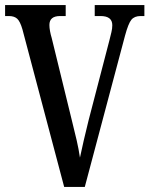

<svg xmlns="http://www.w3.org/2000/svg" viewBox="-20 -734 587 754"><path d="M68 -619Q59 -650 47.5 -660.5Q36 -671 15 -671H0V-714H238V-671H216Q174 -671 174 -636Q174 -625 176.5 -611.5Q179 -598 183 -585L262 -262Q273 -218 281 -183.5Q289 -149 294 -115Q301 -149 309 -183Q317 -217 328 -262L410 -577Q414 -593 417.5 -607.5Q421 -622 421 -635Q421 -671 375 -671H352V-714H547V-671H532Q508 -671 496 -656.5Q484 -642 471 -594L313 0H232Z"/></svg>

Font: Noto Serif Tamil ExtraCondensed Medium
Style: Regular
Weight: 500
Width: 2
Designer: Indian Type Foundry, Tom Grace, and the Monotype Design Team
Foundry: Monotype Imaging Inc.
Version: Version 2.004; ttfautohint (v1.8.4.7-5d5b)